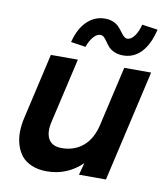

<svg xmlns="http://www.w3.org/2000/svg" viewBox="-79 -752 724 828"><g transform="rotate(10 283.0 -338.0)"><path d="M418.9 -539.6Q396.5 -539.6 379.9 -546.9Q363.3 -554.2 354.2 -564.5Q345.2 -574.7 338.4 -585Q331.5 -595.2 324.2 -602.5Q316.9 -609.9 308.1 -609.9Q291.5 -609.9 276.4 -591.8Q261.2 -573.7 252.9 -547.9L188 -557.6Q203.1 -617.7 236.6 -650.1Q270 -682.6 315.9 -682.6Q335.9 -682.6 351.8 -675.5Q367.7 -668.5 377 -658.4Q386.2 -648.4 393.6 -638.2Q400.9 -627.9 408.4 -620.8Q416 -613.8 423.8 -613.8Q439.9 -613.8 454.6 -633.3Q469.2 -652.8 477.1 -684.6L545.9 -674.8Q530.3 -608.4 497.6 -574Q464.8 -539.6 418.9 -539.6ZM181.2 9.8Q143.1 9.8 114.5 -2.4Q85.9 -14.6 69.8 -34.9Q53.7 -55.2 45.7 -82.3Q37.6 -109.4 38.1 -138.9Q38.6 -168.5 45.9 -200.2L111.8 -487.8H230L165 -205.1Q153.3 -156.2 169.2 -128.2Q185.1 -100.1 227.1 -100.1Q281.7 -100.1 320.1 -132.1Q358.4 -164.1 373 -226.1L433.1 -487.8H550.8L439 0H320.8L335 -53.2Q270 9.8 181.2 9.8Z"/></g></svg>

Font: HK Grotesk Legacy
Style: Bold Italic
Weight: 700
Italic angle: -13°
Designer: Alfredo Marco Pradil
Foundry: Hanken Design Co.
Version: Version 2.022;PS 002.022;hotconv 1.0.88;makeotf.lib2.5.64775